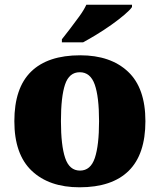

<svg xmlns="http://www.w3.org/2000/svg" viewBox="-20 -786 680 816"><path d="M318 10Q189 10 115 -60Q41 -130 41 -271Q41 -412 112 -481.5Q183 -551 321 -551Q450 -551 524 -481.5Q598 -412 598 -271Q598 -130 527 -60Q456 10 318 10ZM320 -61Q365 -61 383 -114.5Q401 -168 401 -271Q401 -375 382.5 -427Q364 -479 319 -479Q274 -479 256.5 -427Q239 -375 239 -271Q239 -168 257 -114.5Q275 -61 320 -61ZM243 -619Q258 -638 278 -664Q298 -690 317.5 -717Q337 -744 347 -766H541V-756Q532 -743 508.5 -723Q485 -703 454 -681Q423 -659 391 -639.5Q359 -620 333 -606H243Z"/></svg>

Font: Noto Serif Sinhala Black
Style: Regular
Weight: 900
Designer: Jelle Bosma - Monotype Design Team
Foundry: Monotype Imaging Inc.
Version: Version 2.007; ttfautohint (v1.8.4.7-5d5b)